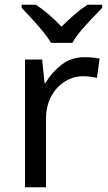

<svg xmlns="http://www.w3.org/2000/svg" viewBox="-20 -786 453 806"><path d="M335 -546Q350 -546 367.5 -544.5Q385 -543 398 -540L387 -459Q374 -462 358.5 -464Q343 -466 329 -466Q288 -466 252 -443.5Q216 -421 194.5 -380.5Q173 -340 173 -286V0H85V-536H157L167 -438H171Q197 -482 238 -514Q279 -546 335 -546ZM194 -606Q181 -629 159 -655.5Q137 -682 113 -708Q89 -734 71 -753V-766H131Q157 -749 185 -725Q213 -701 238 -674Q265 -701 293 -725Q321 -749 347 -766H409V-753Q390 -734 365.5 -708Q341 -682 318.5 -655.5Q296 -629 284 -606Z"/></svg>

Font: Noto Sans Tifinagh SIL
Style: Regular
Weight: 400
Designer: JamraPatel
Foundry: JamraPatel LLC
Version: Version 2.006; ttfautohint (v1.8.4.7-5d5b)